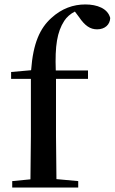

<svg xmlns="http://www.w3.org/2000/svg" viewBox="-20 -844 516 864"><path d="M116 0H332V-29L234 -38L232 -232V-489H376V-527H231C227 -638 237 -700 269 -750C280 -767 297 -782 317 -792L335 -768C362 -728 386 -712 417 -712C453 -712 475 -734 476 -763C465 -806 417 -824 364 -824C310 -824 258 -806 211 -763C160 -717 129 -650 120 -528L30 -520V-489H119V-232L117 -37L35 -29V0Z"/></svg>

Font: Noto Serif CJK KR SemiBold
Style: Regular
Weight: 600
Designer: Ryoko NISHIZUKA 西塚涼子 (kana & ideographs); Frank Grießhammer (Latin, Greek & Cyrillic); Wenlong ZHANG 张文龙 (bopomofo); San
Foundry: Adobe
Version: Version 2.001;hotconv 1.1.0;makeotfexe 2.6.0